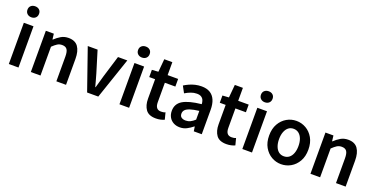

<svg xmlns="http://www.w3.org/2000/svg" viewBox="-24 -1422 4198 2148"><g transform="rotate(20 2075.5 -348.0)"><path d="M73 0V-491H188V0ZM130 -577Q100 -577 80.5 -595Q61 -613 61 -643Q61 -673 80.5 -690.5Q100 -708 130 -708Q161 -708 180 -690.5Q199 -673 199 -643Q199 -613 180 -595Q161 -577 130 -577Z M335 0V-491H430L438 -425H442Q475 -457 514 -480Q553 -503 603 -503Q682 -503 718 -452Q754 -401 754 -308V0H639V-293Q639 -354 621 -379Q603 -404 562 -404Q530 -404 505.5 -388.5Q481 -373 450 -343V0Z M1005 0 834 -491H951L1029 -236Q1039 -201 1049.5 -163.5Q1060 -126 1070 -88H1074Q1085 -126 1095.5 -163.5Q1106 -201 1116 -236L1194 -491H1305L1138 0Z M1390 0V-491H1505V0ZM1447 -577Q1417 -577 1397.5 -595Q1378 -613 1378 -643Q1378 -673 1397.5 -690.5Q1417 -708 1447 -708Q1478 -708 1497 -690.5Q1516 -673 1516 -643Q1516 -613 1497 -595Q1478 -577 1447 -577Z M1825 10Q1740 10 1704.5 -39.5Q1669 -89 1669 -168V-400H1599V-486L1675 -491L1689 -645H1785V-491H1910V-400H1785V-168Q1785 -125 1802 -103.5Q1819 -82 1854 -82Q1867 -82 1880 -84Q1893 -86 1905 -92L1926 -11Q1907 -2 1881 4Q1855 10 1825 10Z M2111 12Q2068 12 2035 -6Q2002 -24 1983.5 -56.5Q1965 -89 1965 -132Q1965 -215 2034.5 -257.5Q2104 -300 2255 -316Q2254 -341 2245.5 -362Q2237 -383 2217.5 -395.5Q2198 -408 2165 -408Q2129 -408 2094.5 -395Q2060 -382 2027 -362L1985 -440Q2012 -457 2044 -471.5Q2076 -486 2112 -494.5Q2148 -503 2187 -503Q2248 -503 2288.5 -478.5Q2329 -454 2349.5 -406.5Q2370 -359 2370 -290V0H2275L2267 -54H2263Q2229 -26 2192 -7Q2155 12 2111 12ZM2147 -82Q2177 -82 2202.5 -94.5Q2228 -107 2255 -132V-236Q2188 -228 2149 -215Q2110 -202 2093.5 -183.5Q2077 -165 2077 -140Q2077 -109 2097 -95.5Q2117 -82 2147 -82Z M2665 10Q2580 10 2544.5 -39.5Q2509 -89 2509 -168V-400H2439V-486L2515 -491L2529 -645H2625V-491H2750V-400H2625V-168Q2625 -125 2642 -103.5Q2659 -82 2694 -82Q2707 -82 2720 -84Q2733 -86 2745 -92L2766 -11Q2747 -2 2721 4Q2695 10 2665 10Z M2853 0V-491H2968V0ZM2910 -577Q2880 -577 2860.5 -595Q2841 -613 2841 -643Q2841 -673 2860.5 -690.5Q2880 -708 2910 -708Q2941 -708 2960 -690.5Q2979 -673 2979 -643Q2979 -613 2960 -595Q2941 -577 2910 -577Z M3316 12Q3255 12 3202 -18.5Q3149 -49 3116 -106.5Q3083 -164 3083 -245Q3083 -327 3116 -384.5Q3149 -442 3202 -472.5Q3255 -503 3316 -503Q3378 -503 3431 -472.5Q3484 -442 3517 -384.5Q3550 -327 3550 -245Q3550 -164 3517 -106.5Q3484 -49 3431 -18.5Q3378 12 3316 12ZM3316 -82Q3352 -82 3378 -102Q3404 -122 3418 -159Q3432 -196 3432 -245Q3432 -294 3418 -331Q3404 -368 3378 -388.5Q3352 -409 3316 -409Q3280 -409 3254.5 -388.5Q3229 -368 3215 -331Q3201 -294 3201 -245Q3201 -196 3215 -159Q3229 -122 3254.5 -102Q3280 -82 3316 -82Z M3664 0V-491H3759L3767 -425H3771Q3804 -457 3843 -480Q3882 -503 3932 -503Q4011 -503 4047 -452Q4083 -401 4083 -308V0H3968V-293Q3968 -354 3950 -379Q3932 -404 3891 -404Q3859 -404 3834.5 -388.5Q3810 -373 3779 -343V0Z"/></g></svg>

Font: Source Sans 3 SemiBold
Style: Regular
Weight: 600
Designer: Paul D. Hunt
Foundry: Adobe
Version: Version 3.046;hotconv 1.0.118;makeotfexe 2.5.65603